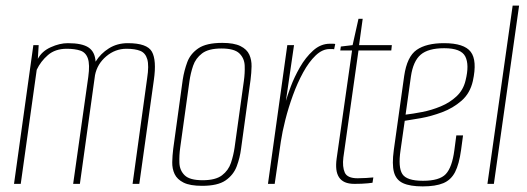

<svg xmlns="http://www.w3.org/2000/svg" viewBox="-20 -656 1881 685"><path d="M30 0 99 -495H118L115 -446Q129 -473 161 -487.5Q193 -502 222 -502Q273 -502 296 -486.5Q319 -471 321 -436Q339 -465 368.5 -483.5Q398 -502 436 -502Q505 -502 522 -471.5Q539 -441 529 -371L477 0H453L505 -377Q512 -422 505.5 -444.5Q499 -467 480.5 -474.5Q462 -482 431 -482Q391 -482 359 -455Q327 -428 319 -388L265 0H241L295 -382Q301 -426 293.5 -447.5Q286 -469 266.5 -475.5Q247 -482 218 -482Q177 -482 151 -459.5Q125 -437 111 -407L54 0Z M701 7Q658 7 635 -4.5Q612 -16 603 -35Q594 -54 594.5 -77.5Q595 -101 598 -125L632 -372Q637 -404 648 -434Q659 -464 687.5 -483.5Q716 -503 773 -503Q815 -503 838 -491.5Q861 -480 869.5 -461Q878 -442 877.5 -419Q877 -396 874 -372L840 -125Q836 -93 824.5 -62.5Q813 -32 785 -12.5Q757 7 701 7ZM703 -13Q749 -13 772 -30.5Q795 -48 804 -75Q813 -102 817 -130L850 -367Q854 -395 853 -421.5Q852 -448 834 -465.5Q816 -483 770 -483Q724 -483 701 -465.5Q678 -448 669 -421.5Q660 -395 656 -367L623 -130Q619 -102 620 -75Q621 -48 639 -30.5Q657 -13 703 -13Z M936 0 1005 -495H1029L1000 -296Q1005 -314 1017.5 -347.5Q1030 -381 1050 -416Q1070 -451 1097 -475.5Q1124 -500 1157 -500Q1161 -500 1167 -500Q1173 -500 1176 -499L1172 -480Q1170 -481 1165.5 -481Q1161 -481 1156 -481Q1130 -481 1106 -458Q1082 -435 1061.5 -397.5Q1041 -360 1025 -316Q1009 -272 998 -228.5Q987 -185 982 -151L960 0Z M1245 0Q1224 0 1210.5 -6Q1197 -12 1189.5 -23.5Q1182 -35 1180 -51.5Q1178 -68 1181 -90L1236 -476H1194L1196 -490L1238 -495L1259 -589H1274L1261 -495H1378L1376 -476H1259L1205 -94Q1201 -61 1210 -40.5Q1219 -20 1256 -20Q1270 -20 1286 -21Q1302 -22 1312 -23L1309 -4Q1302 -3 1292 -2Q1282 -1 1270 -0.5Q1258 0 1245 0Z M1488 9Q1443 9 1418 -2.5Q1393 -14 1385.5 -42Q1378 -70 1385 -121L1422 -385Q1432 -454 1466.5 -478Q1501 -502 1564 -502Q1636 -502 1659.5 -471Q1683 -440 1667 -367Q1657 -323 1626.5 -296.5Q1596 -270 1557 -255.5Q1518 -241 1481.5 -234.5Q1445 -228 1424 -225L1409 -120Q1400 -59 1415.5 -35Q1431 -11 1489 -11Q1548 -11 1570.5 -35Q1593 -59 1601 -120L1608 -173H1632L1625 -121Q1618 -70 1603.5 -42Q1589 -14 1561.5 -2.5Q1534 9 1488 9ZM1427 -247Q1453 -250 1486.5 -256.5Q1520 -263 1552.5 -276.5Q1585 -290 1609 -312.5Q1633 -335 1641 -369Q1655 -425 1640 -454.5Q1625 -484 1565 -484Q1508 -484 1481 -461Q1454 -438 1446 -383Z M1719 0 1809 -636H1832L1742 0Z"/></svg>

Font: Alumni Sans Thin Thin
Style: Italic
Weight: 250
Italic angle: -8°
Version: Version 1.016